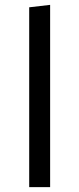

<svg xmlns="http://www.w3.org/2000/svg" viewBox="-20 -769 326 789"><path d="M186 0H100V-739L186 -749Z"/></svg>

Font: Fira Sans
Style: Regular
Weight: 400
Designer: bBox Type GmbH & Carrois Corporate GbR & Edenspiekermann AG
Foundry: bBox Type GmbH & Carrois Corporate GbR & Edenspiekermann AG
Version: Version 4.301